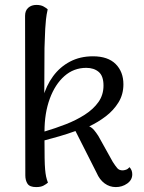

<svg xmlns="http://www.w3.org/2000/svg" viewBox="-20 -750 586 781"><path d="M127 11Q101 11 92 -2.5Q83 -16 83 -37L82 -686Q82 -707 95 -718.5Q108 -730 128 -730Q146 -730 157.5 -723.5Q169 -717 174 -712Q169 -690 167 -670.5Q165 -651 164 -633Q163 -615 162.5 -596Q162 -577 161 -555L160 -343L154 -351Q168 -402 196 -440Q224 -478 265 -499.5Q306 -521 358 -521Q419 -521 450.5 -489.5Q482 -458 482 -407Q482 -366 462 -333.5Q442 -301 410.5 -277Q379 -253 343 -236Q354 -231 362.5 -221Q371 -211 380 -197L439 -91Q450 -74 457.5 -65.5Q465 -57 479 -57Q484 -57 492 -59.5Q500 -62 507 -70Q513 -63 515.5 -56Q518 -49 518 -41Q518 -18 497.5 -3.5Q477 11 451 11Q426 11 405.5 -4Q385 -19 373 -47L287 -217Q254 -205 221 -195.5Q188 -186 161 -179Q161 -135 161.5 -106.5Q162 -78 163.5 -61Q165 -44 167.5 -32Q170 -20 175 -7Q168 -1 157 5Q146 11 127 11ZM161 -215Q205 -228 247.5 -244.5Q290 -261 325 -283.5Q360 -306 380.5 -335Q401 -364 401 -402Q401 -441 381.5 -457.5Q362 -474 331 -474Q280 -474 242 -440.5Q204 -407 182.5 -348.5Q161 -290 161 -215Z"/></svg>

Font: Arima
Style: Regular
Weight: 400
Designer: Joana Correia and Natanael Gama
Foundry: NDISCOVER
Version: Version 1.101;gftools[0.9.23]